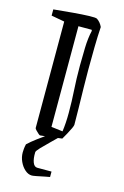

<svg xmlns="http://www.w3.org/2000/svg" viewBox="-124 -664 595 925"><g transform="rotate(15 173.5 -201.0)"><path d="M241 -605Q259 -593 269 -571Q266 -528 265 -469Q264 -410 264 -358Q264 -315 265 -264.5Q266 -214 267 -166.5Q268 -119 268 -83Q267 -72 246 -34L229 -4Q215 -2 190.5 1Q166 4 145 6.5Q124 9 121 9Q119 9 112 3Q105 -3 98.5 -10Q92 -17 92 -20V-551L26 -563V-594Q75 -599 122 -603Q169 -607 202 -608Q235 -609 241 -605ZM164 -45 221 -38Q224 -59 225.5 -82.5Q227 -106 227 -131Q227 -191 223.5 -244.5Q220 -298 220 -366Q220 -404 221.5 -454Q223 -504 232 -542L230 -547H164ZM133 206Q115 206 98.5 191.5Q82 177 72 155Q62 133 62 110Q62 102 63 91.5Q64 81 67 68Q85 51 111 31.5Q137 12 163 -6Q189 -24 208 -37L225 -18Q204 3 179.5 26.5Q155 50 137.5 68.5Q120 87 120 93Q119 125 126.5 144Q134 163 149 163H220V190Q212 191 193.5 195Q175 199 157 202.5Q139 206 133 206Z"/></g></svg>

Font: Grenze Gotisch Light
Style: Regular
Weight: 300
Designer: Renata Polastri
Foundry: Omnibus-Type
Version: Version 1.001